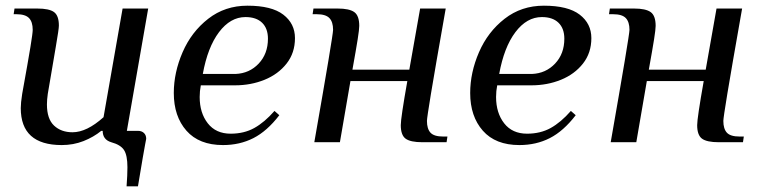

<svg xmlns="http://www.w3.org/2000/svg" viewBox="-20 -500 2683 675"><path d="M428 88Q428 46 416 27.5Q404 9 371 0Q341 -9 341 -40H336Q309 -18 273.5 -4Q238 10 197 10Q53 10 53 -120Q53 -138 58 -170Q79 -286 87 -335Q95 -384 95 -395Q95 -423 82 -436.5Q69 -450 38 -450H28L31 -470H111Q153 -470 170 -457.5Q187 -445 187 -410Q187 -398 176.5 -337.5Q166 -277 163 -258L148 -170Q145 -149 145 -133Q145 -82 170 -58.5Q195 -35 235 -35Q285 -35 344 -88L411 -470H501L426 -40H465Q478 -40 486 -32.5Q494 -25 494 -12Q494 -11 490 9Q486 29 465 155H425Q428 115 428 88Z M591 -173Q591 -245 622 -316.5Q653 -388 712 -434Q771 -480 850 -480Q935 -480 976 -448.5Q1017 -417 1017 -366Q1017 -314 987.5 -276.5Q958 -239 910 -219.5Q862 -200 806 -200H686Q682 -180 682 -159Q682 -103 710.5 -66.5Q739 -30 791 -30Q838 -30 874 -50Q910 -70 945 -110L962 -95Q919 -39 871 -14.5Q823 10 764 10Q680 10 635.5 -40.5Q591 -91 591 -173ZM808 -240Q857 -242 889.5 -276.5Q922 -311 922 -364Q922 -400 901.5 -420Q881 -440 843 -440Q790 -440 750 -387Q710 -334 693 -240Z M1151 -395Q1151 -423 1138 -436.5Q1125 -450 1094 -450H1079L1082 -470H1167Q1208 -470 1225.5 -457.5Q1243 -445 1243 -409Q1243 -397 1237.5 -362Q1232 -327 1219 -255H1419L1457 -470H1547Q1509 -255 1495 -170Q1481 -85 1481 -75Q1481 -47 1493.5 -33.5Q1506 -20 1538 -20H1553L1550 0H1465Q1423 0 1406 -12.5Q1389 -25 1389 -60Q1389 -85 1412 -215H1212L1175 0H1085Q1151 -376 1151 -395Z M1633 -173Q1633 -245 1664 -316.5Q1695 -388 1754 -434Q1813 -480 1892 -480Q1977 -480 2018 -448.5Q2059 -417 2059 -366Q2059 -314 2029.5 -276.5Q2000 -239 1952 -219.5Q1904 -200 1848 -200H1728Q1724 -180 1724 -159Q1724 -103 1752.5 -66.5Q1781 -30 1833 -30Q1880 -30 1916 -50Q1952 -70 1987 -110L2004 -95Q1961 -39 1913 -14.5Q1865 10 1806 10Q1722 10 1677.5 -40.5Q1633 -91 1633 -173ZM1850 -240Q1899 -242 1931.5 -276.5Q1964 -311 1964 -364Q1964 -400 1943.5 -420Q1923 -440 1885 -440Q1832 -440 1792 -387Q1752 -334 1735 -240Z M2193 -395Q2193 -423 2180 -436.5Q2167 -450 2136 -450H2121L2124 -470H2209Q2250 -470 2267.5 -457.5Q2285 -445 2285 -409Q2285 -397 2279.5 -362Q2274 -327 2261 -255H2461L2499 -470H2589Q2551 -255 2537 -170Q2523 -85 2523 -75Q2523 -47 2535.5 -33.5Q2548 -20 2580 -20H2595L2592 0H2507Q2465 0 2448 -12.5Q2431 -25 2431 -60Q2431 -85 2454 -215H2254L2217 0H2127Q2193 -376 2193 -395Z"/></svg>

Font: Philosopher
Style: Italic
Weight: 400
Italic angle: -10°
Designer: Jovanny Lemonad
Foundry: Jovanny Lemonad
Version: Version 2.000